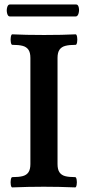

<svg xmlns="http://www.w3.org/2000/svg" viewBox="-20 -816 379 839"><path d="M33.7 -42Q62.1 -42 79 -46.4Q95.9 -50.8 104.3 -63.2Q112.8 -75.7 112.8 -99.1V-563Q112.8 -586.3 104.2 -598.8Q95.6 -611.2 78.9 -615.6Q62.2 -620.1 33.7 -620.1Q29.3 -620.1 27.3 -631.6Q25.4 -643.1 27.3 -654.5Q29.3 -666 33.7 -666Q89.4 -663.1 172.4 -663.1Q255.4 -663.1 310.4 -666Q314.9 -666 316.9 -654.5Q318.8 -643.1 316.9 -631.6Q314.9 -620.1 310.5 -620.1Q282.4 -620.1 265.5 -615.6Q248.6 -611.2 240 -598.8Q231.4 -586.3 231.4 -563V-99.1Q231.4 -75.7 239.8 -63.2Q248.2 -50.8 264.4 -46.4Q280.7 -42 308.6 -42Q313 -42 314.9 -30.8Q316.9 -19.5 314.9 -8.3Q313 2.9 308.6 2.9Q239.7 0 171.1 0Q102.5 0 33.7 2.9Q29 2.9 27.2 -8.3Q25.4 -19.5 27.3 -30.8Q29.3 -42 33.7 -42ZM22.9 -796.4H313Q321.3 -796.4 324.2 -783.2Q327.1 -770 323.2 -757.1Q319.3 -744.1 311 -744.1H22.9Q14.6 -744.1 11.2 -757.3Q7.8 -770.5 11.2 -783.4Q14.6 -796.4 22.9 -796.4Z"/></svg>

Font: Junicode Two Beta VF
Style: Regular
Weight: 400
Designer: Peter S. Baker
Foundry: Briery Creek Software
Version: Version 1.031 beta; ttfautohint (v1.8.1.43-b0c9)